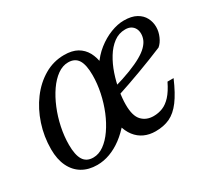

<svg xmlns="http://www.w3.org/2000/svg" viewBox="-95 -595 839 765"><g transform="rotate(-30 324.0 -213.0)"><path d="M263.5 -436Q299.5 -436 323 -422.8Q346.5 -409.5 359.8 -385.5Q373 -361.5 376.5 -329L364.5 -331.5Q386 -364.5 415.5 -387.8Q445 -411 477.2 -423.5Q509.5 -436 538 -436Q573 -436 595 -423.8Q617 -411.5 627.2 -391.8Q637.5 -372 637.5 -349.5Q637.5 -328 628.2 -306.8Q619 -285.5 604.5 -273.5Q575.5 -261.5 546.5 -250Q517.5 -238.5 488.2 -227.8Q459 -217 429.8 -206.8Q400.5 -196.5 371 -187L372.5 -223Q420.5 -236.5 455 -250Q489.5 -263.5 512.2 -276.5Q535 -289.5 548 -302.8Q561 -316 566.5 -329.2Q572 -342.5 572 -356Q572 -370 566.5 -380.2Q561 -390.5 550.8 -396.5Q540.5 -402.5 525 -402.5Q495.5 -402.5 472 -385Q448.5 -367.5 430.8 -338.5Q413 -309.5 401.2 -274.8Q389.5 -240 383.5 -205Q377.5 -170 377.5 -141Q377.5 -89.5 398 -68Q418.5 -46.5 451.5 -46.5Q474 -46.5 493.8 -54.5Q513.5 -62.5 531.8 -82.2Q550 -102 567.5 -138H595.5Q571 -81 546.8 -48.8Q522.5 -16.5 494.2 -3.2Q466 10 428.5 10Q400 10 377 -0.5Q354 -11 337.8 -32Q321.5 -53 313.5 -85L328 -82.5Q303 -52.5 275.5 -32Q248 -11.5 219 -0.8Q190 10 160 10Q120.5 10 91.5 -7.2Q62.5 -24.5 46.8 -57.2Q31 -90 31 -136Q31 -194.5 48.8 -248.2Q66.5 -302 98 -344.2Q129.5 -386.5 171.8 -411.2Q214 -436 263.5 -436ZM161 -23.5Q186.5 -23.5 210.2 -40.5Q234 -57.5 254.2 -86.8Q274.5 -116 289.8 -153Q305 -190 313.5 -230.5Q322 -271 322 -310Q322 -357.5 307.8 -380Q293.5 -402.5 262.5 -402.5Q237 -402.5 213.2 -385.5Q189.5 -368.5 169.2 -339.2Q149 -310 133.8 -273Q118.5 -236 110 -195.5Q101.5 -155 101.5 -116Q101.5 -69 115.8 -46.2Q130 -23.5 161 -23.5Z"/></g></svg>

Font: Newsreader Text
Style: Italic
Weight: 400
Italic angle: -17°
Designer: Hugues Gentile
Foundry: Production Type
Version: Version 1.001